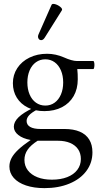

<svg xmlns="http://www.w3.org/2000/svg" viewBox="-20 -704 510 997"><path d="M28.8 160.6Q28.8 138.2 39.8 116.9Q50.8 95.7 75 73Q99.1 50.3 139.2 22.9Q98.6 15.6 75.2 -2.9Q51.8 -21.5 51.8 -45.9Q51.8 -71.3 76.4 -95.2Q101.1 -119.1 152.3 -143.6L173.8 -135.3Q144 -119.6 131.1 -105.5Q118.2 -91.3 118.2 -75.7Q118.2 -55.7 136.7 -44.9Q155.3 -34.2 190.9 -34.2H314.9Q361.8 -34.2 394.3 -20.3Q426.8 -6.3 443.4 20.8Q460 47.9 460 86.9Q460 141.6 428.5 183.8Q397 226.1 340.3 249.5Q283.7 272.9 210.9 272.9Q156.2 272.9 115 259Q73.7 245.1 51.3 219.7Q28.8 194.3 28.8 160.6ZM399.9 121.6Q399.9 92.3 385.5 71Q371.1 49.8 344.2 38.3Q317.4 26.9 280.8 26.9H175.3Q139.6 49.8 123.3 73.5Q106.9 97.2 106.9 126.5Q106.9 157.2 124.5 180.4Q142.1 203.6 174.3 216.3Q206.5 229 249.5 229Q294.9 229 328.9 215.8Q362.8 202.6 381.3 178.2Q399.9 153.8 399.9 121.6ZM46.9 -272Q46.9 -315.4 69.8 -350.3Q92.8 -385.3 133.3 -405Q173.8 -424.8 224.6 -424.8Q247.1 -424.8 269.3 -419.9Q291.5 -415 311.5 -406.2Q332 -397 349.4 -392.1Q366.7 -387.2 378.9 -387.2H463.9Q468.3 -387.2 469.7 -376.7Q471.2 -366.2 469.5 -355.7Q467.8 -345.2 463.9 -345.2H381.3Q382.8 -332.5 383.3 -319.3Q383.8 -306.2 383.8 -292Q383.8 -242.2 362.3 -204.8Q340.8 -167.5 301.5 -147.2Q262.2 -127 210 -127Q162.1 -127 125 -145.3Q87.9 -163.6 67.4 -196.5Q46.9 -229.5 46.9 -272ZM308.1 -275.9Q308.1 -311 296.4 -338.4Q284.7 -365.7 263.7 -380.9Q242.7 -396 215.3 -396Q188 -396 166.7 -380.9Q145.5 -365.7 133.8 -338.4Q122.1 -311 122.1 -275.9Q122.1 -240.7 133.8 -213.4Q145.5 -186 166.7 -170.9Q188 -155.8 215.3 -155.8Q242.7 -155.8 263.7 -170.9Q284.7 -186 296.4 -213.4Q308.1 -240.7 308.1 -275.9ZM180.2 -525.9 247.6 -678.7Q251 -686.5 266.1 -682.4Q281.2 -678.2 293.5 -668Q305.7 -657.7 301.3 -650.4L212.4 -508.8Q204.6 -496.1 194.6 -495.6Q184.6 -495.1 179.7 -504.4Q174.8 -513.7 180.2 -525.9Z"/></svg>

Font: Junicode Two Beta VF
Style: Regular
Weight: 400
Designer: Peter S. Baker
Foundry: Briery Creek Software
Version: Version 1.031 beta; ttfautohint (v1.8.1.43-b0c9)